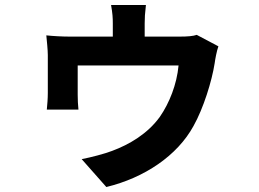

<svg xmlns="http://www.w3.org/2000/svg" viewBox="-20 -660 1040 771"><path d="M857 -474 770 -520C756 -515 734 -513 700 -513H561V-566C561 -588 562 -606 566 -640H426C432 -606 433 -588 433 -566V-513H262C231 -513 193 -515 166 -518C168 -498 172 -458 172 -439C172 -410 172 -313 172 -287C172 -265 170 -240 168 -220H295C293 -236 292 -262 292 -280C292 -303 292 -370 292 -397H697C690 -321 660 -246 622 -191C573 -123 500 -80 430 -54C402 -43 345 -28 308 -21L407 91C560 54 692 -35 757 -154C797 -225 831 -335 842 -406C844 -421 850 -455 857 -474Z"/></svg>

Font: Noto Sans Mono CJK HK
Style: Bold
Weight: 700
Designer: Ryoko NISHIZUKA 西塚涼子 (kana, bopomofo & ideographs); Paul D. Hunt (Latin, Greek & Cyrillic); Sandoll Communications 산돌커뮤니
Foundry: Adobe
Version: Version 2.004;hotconv 1.0.118;makeotfexe 2.5.65603